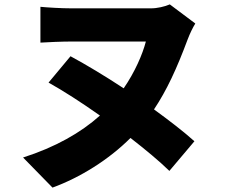

<svg xmlns="http://www.w3.org/2000/svg" viewBox="-20 -776 1040 874"><path d="M753 -756C730 -746 696 -738 667 -738H306C258 -738 194 -742 164 -745V-582C194 -584 263 -587 306 -587H644C629 -529 594 -448 543 -374C458 -430 373 -481 301 -520L201 -400C266 -364 350 -310 435 -250C348 -172 232 -106 85 -59L219 78C345 32 475 -49 574 -148C642 -95 705 -43 751 2L865 -133C816 -177 751 -227 681 -278C739 -365 784 -462 834 -596C845 -625 858 -651 869 -669Z"/></svg>

Font: Noto Sans CJK Black
Style: Bold
Weight: 900
Designer: Ryoko NISHIZUKA (kana & ideographs); Paul D. Hunt (Latin, Greek & Cyrillic); Wenlong ZHANG (bopomofo); Sandoll Communica
Foundry: Adobe Systems Incorporated
Version: Version 1.000;PS 1;hotconv 1.0.78;makeotf.lib2.5.61930